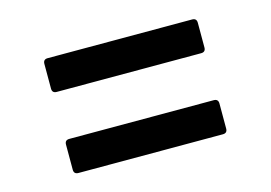

<svg xmlns="http://www.w3.org/2000/svg" viewBox="-56 -614 753 533"><g transform="rotate(-15 320.0 -347.0)"><path d="M112 -415Q99 -415 99 -428V-499Q99 -512 112 -512H527Q540 -512 540 -499V-428Q540 -415 527 -415ZM112 -182Q99 -182 99 -195V-267Q99 -280 112 -280H527Q540 -280 540 -267V-195Q540 -182 527 -182Z"/></g></svg>

Font: Open Sauce Two Medium
Style: Regular
Weight: 500
Designer: Alfredo Marco Pradil
Foundry: Creative Sauce Fz LLC
Version: Version 1.477